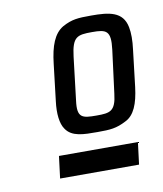

<svg xmlns="http://www.w3.org/2000/svg" viewBox="-55 -706 406 479"><g transform="rotate(-10 148.5 -466.5)"><path d="M295 -558C298 -581 298 -600 295 -615C287 -656 252 -660 207 -660C173 -660 158 -659 134 -646C110 -632 99 -602 94 -558L83 -465C79 -434 82 -408 92 -394C107 -371 137 -371 172 -371C205 -371 220 -372 245 -385C268 -396 279 -424 284 -465ZM177 -412C141 -412 127 -414 133 -458L146 -567C152 -616 164 -619 202 -619C238 -619 250 -615 244 -567L230 -458C225 -414 211 -412 177 -412ZM60 -273H260L267 -329H67Z"/></g></svg>

Font: Gamestation Condensed
Style: Italic
Weight: 400
Width: 3
Designer: Jonas Hecksher
Foundry: Jonas Hecksher, Playtypeª, e-types AS
Version: Version 1.003